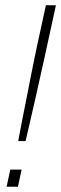

<svg xmlns="http://www.w3.org/2000/svg" viewBox="-20 -708 232 728"><path d="M49 -173Q57 -217 65.5 -259.5Q74 -302 82 -342.5Q90 -383 97 -419Q104 -455 110.5 -486Q117 -517 122 -541L154 -688H192L160 -541Q155 -517 148 -486Q141 -455 133 -419Q125 -383 116 -342.5Q107 -302 97 -259.5Q87 -217 77 -173ZM5 0 19 -65H62L48 0Z"/></svg>

Font: Saira Condensed Thin
Style: Italic
Weight: 250
Width: 3
Italic angle: -12°
Designer: Hector Gatti with collaboration of the Omnibus-Type team
Foundry: Omnibus-Type
Version: Version 1.101